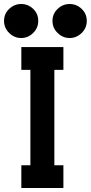

<svg xmlns="http://www.w3.org/2000/svg" viewBox="-66 -934 451 954"><path d="M40 0V-112.8H85V-586.9H40V-700.2H249V-586.9H204.1V-112.8H249V0ZM-45.9 -830.1Q-45.9 -865.7 -20.3 -889.9Q5.4 -914.1 39.1 -914.1Q73.7 -914.1 98.9 -889.9Q124 -865.7 124 -830.1Q124 -794.9 98.6 -770Q73.2 -745.1 39.1 -745.1Q5.4 -745.1 -20.3 -770Q-45.9 -794.9 -45.9 -830.1ZM194.8 -830.1Q194.8 -865.7 220.5 -889.9Q246.1 -914.1 279.8 -914.1Q314.5 -914.1 339.8 -889.9Q365.2 -865.7 365.2 -830.1Q365.2 -794.9 339.6 -770Q314 -745.1 279.8 -745.1Q246.1 -745.1 220.5 -770Q194.8 -794.9 194.8 -830.1Z"/></svg>

Font: Cakra Normal
Style: Regular
Weight: 400
Designer: Lucia Kollert, Vojtech Kollert
Foundry: OoM Type
Version: Version 1.000;Glyphs 3.1.1 (3148)